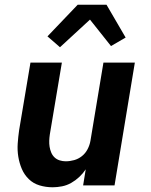

<svg xmlns="http://www.w3.org/2000/svg" viewBox="-20 -785 640 813"><path d="M203 8Q174 8 147.5 0Q121 -8 102 -26.5Q83 -45 72.5 -69.5Q62 -94 57.5 -121.5Q53 -149 55 -177.5Q57 -206 61 -234L109 -520H242L191 -216Q189 -203 188.5 -189.5Q188 -176 190 -163.5Q192 -151 197 -139Q202 -127 211 -118.5Q220 -110 232.5 -106Q245 -102 258 -102Q276 -102 294 -107Q312 -112 327 -124Q342 -136 351 -153.5Q360 -171 363 -189L418 -520H551L465 0H332L343 -68Q331 -50 315.5 -35.5Q300 -21 281.5 -10.5Q263 0 242.5 4Q222 8 203 8ZM234 -585 181 -631 309 -765H431L512 -626L450 -590L361 -702Z"/></svg>

Font: Iosevka Aile Extrabold
Style: Italic
Weight: 800
Italic angle: -9°
Designer: Belleve Invis
Foundry: Belleve Invis
Version: Version 31.1.0; ttfautohint (v1.8.4)